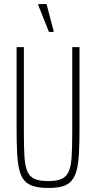

<svg xmlns="http://www.w3.org/2000/svg" viewBox="-20 -921 475 949"><path d="M218 8Q175 8 146.5 -0.5Q118 -9 101 -28Q84 -47 75.5 -81.5Q67 -116 64.5 -167Q62 -218 62 -290V-688H98V-260Q98 -190 101 -144.5Q104 -99 115.5 -73Q127 -47 151.5 -36.5Q176 -26 218 -26Q260 -26 284 -36.5Q308 -47 319.5 -73Q331 -99 334 -144.5Q337 -190 337 -260V-688H373V-290Q373 -218 370.5 -167Q368 -116 359.5 -82Q351 -48 334 -28Q317 -8 289 0Q261 8 218 8ZM222 -763 169 -896V-901H210L245 -768V-763Z"/></svg>

Font: Saira ExtraCondensed Thin
Style: Regular
Weight: 250
Width: 2
Designer: Hector Gatti with collaboration of the Omnibus-Type team
Foundry: Omnibus-Type
Version: Version 1.101